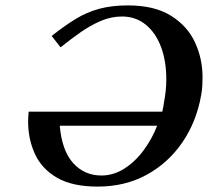

<svg xmlns="http://www.w3.org/2000/svg" viewBox="-20 -678 769 710"><path d="M204 -503 171 -545Q219 -583 260 -608Q301 -633 347 -645.5Q393 -658 453 -658Q551 -658 612 -620Q673 -582 701 -521.5Q729 -461 729 -392Q729 -376 728 -359.5Q727 -343 724 -327Q707 -229 655 -152.5Q603 -76 523 -32Q443 12 341 12Q247 12 190.5 -21Q134 -54 109 -109Q84 -164 84 -228Q84 -237 84.5 -246Q85 -255 86 -265H580Q582 -272 583.5 -281Q585 -290 586 -297Q595 -344 595 -384Q595 -453 575 -505.5Q555 -558 518 -587.5Q481 -617 431 -617Q391 -617 352.5 -600.5Q314 -584 277 -558Q240 -532 204 -503ZM561 -213H201Q209 -121 250.5 -75Q292 -29 355 -29Q400 -29 440.5 -55Q481 -81 512 -123.5Q543 -166 561 -213Z"/></svg>

Font: Libertinus Serif SemiBold
Style: Italic
Weight: 600
Italic angle: -11.5°
Designer: Philipp H. Poll, Khaled Hosny
Foundry: Caleb Maclennan
Version: Version 7.051;RELEASE